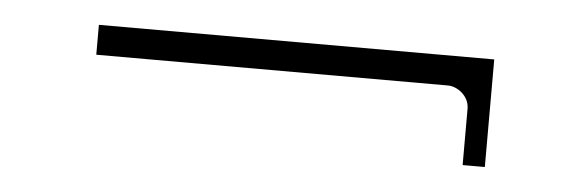

<svg xmlns="http://www.w3.org/2000/svg" viewBox="-26 -397 683 224"><g transform="rotate(5 315.5 -285.0)"><path d="M495 -313C505.7 -313 520 -303.1 520 -288V-222H546V-348H83V-313Z"/></g></svg>

Font: Hussar Ekologiczny
Style: Regular
Weight: 400
Foundry: Cannot Into Space Fonts
Version: Version 0.97